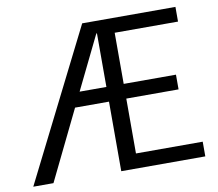

<svg xmlns="http://www.w3.org/2000/svg" viewBox="-78 -800 1012 892"><g transform="rotate(-10 428.0 -354.0)"><path d="M104 0H8.8L364.3 -708H804.2V-638.7H505.4V-397.5H752V-328.1H505.4V-69.3H820.3V0H423.8V-328.1H263.7ZM297.4 -397.5H423.8V-652.8L418 -644.5Z"/></g></svg>

Font: Defago Noto Sans
Style: Regular
Weight: 400
Designer: John M. Durdin
Foundry: Lao IT Dev Co., Ltd.
Version: Version 1.000 2007 initial release